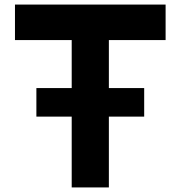

<svg xmlns="http://www.w3.org/2000/svg" viewBox="-20 -820 790 840"><path d="M293.7 -644.7H45.5V-800H704.5V-644.7H456.3V0H293.7ZM139.2 -434.7H610.8V-309.8H139.2Z"/></svg>

Font: Martian Mono VF sWd Rg
Style: Regular
Weight: 400
Width: 6
Monospace: yes
Designer: Roman Shamin
Foundry: Evil Martians
Version: Version 1.100